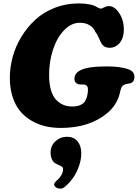

<svg xmlns="http://www.w3.org/2000/svg" viewBox="-20 -738 814 1134"><path d="M338.9 17.6Q290 17.6 246.8 7.3Q203.6 -2.9 165 -25.6Q126.5 -48.3 98.4 -82.3Q70.3 -116.2 54.2 -166.3Q38.1 -216.3 38.1 -278.3Q38.1 -339.8 54.9 -402.1Q71.8 -464.4 106.4 -521Q141.1 -577.6 188.7 -621.6Q236.3 -665.5 302.7 -691.7Q369.1 -717.8 444.8 -717.8Q479.5 -717.8 504.9 -712.9Q530.3 -708 541 -702.4Q551.8 -696.8 560.8 -691.9Q569.8 -687 575.7 -687Q581.1 -687 595.5 -694.6Q609.9 -702.1 622.6 -702.1Q656.7 -702.1 684.1 -660.6Q711.4 -619.1 711.4 -564Q711.4 -509.8 683.1 -480Q659.7 -455.6 628.4 -455.6Q594.2 -455.6 579.6 -481.4Q574.2 -489.3 563.7 -514.2Q553.2 -539.1 543 -549.3Q535.2 -572.3 511 -587.9Q486.8 -603.5 451.7 -603.5Q401.4 -603.5 359.4 -560.5Q317.4 -517.6 293.7 -446.8Q270 -376 270 -294.4Q270 -243.7 280.8 -206.8Q291.5 -169.9 311 -149.2Q330.6 -128.4 354.2 -118.7Q377.9 -108.9 407.2 -108.9Q435.5 -108.9 455.1 -117.9Q474.6 -127 481.9 -139.2Q499.5 -169.9 499.5 -210.4Q499.5 -232.9 481.4 -237.8Q475.1 -239.3 459.2 -239Q443.4 -238.8 438 -242.7Q419.4 -250.5 419.4 -271.5Q419.4 -305.7 456.1 -323.7Q500 -345.7 610.8 -345.7Q692.4 -345.7 737.8 -329.1Q773.9 -315.9 773.9 -285.2Q773.9 -252.4 749 -246.1Q744.6 -245.1 736.3 -243.7Q728 -242.2 721.7 -240.5Q715.3 -238.8 709.5 -235.4Q696.3 -228.5 689.9 -197.3Q674.3 -122.1 616.2 -72.3Q511.2 17.6 338.9 17.6ZM299.8 352.5Q299.8 340.3 318.8 325.2Q329.6 316.4 341.1 298.6Q352.5 280.8 352.5 260.7Q352.5 251.5 345 246.1Q337.4 240.7 326.4 236.3Q315.4 231.9 304.7 225.1Q293.9 218.3 286.4 202.1Q278.8 186 278.8 161.6Q278.8 123 307.6 96.4Q336.4 69.8 376 69.8Q416 69.8 438 96.7Q460 123.5 460 167.5Q460 206.5 445.3 246.3Q430.7 286.1 410.6 313.7Q390.6 341.3 371.1 358.6Q351.6 376 340.3 376Q320.8 376 310.3 368.4Q299.8 360.8 299.8 352.5Z"/></svg>

Font: Cooper* ExtraBold
Style: Italic
Weight: 800
Italic angle: -7°
Designer: Owen Earl
Foundry: indestructible type*
Version: Version 0.001